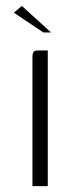

<svg xmlns="http://www.w3.org/2000/svg" viewBox="-20 -631 272 651"><path d="M90 0Q90 -108 90 -216.5Q90 -325 90 -434Q90 -443 91 -448.5Q92 -454 96 -457Q100 -460 110 -460H142V0ZM127 -521 27 -588 54 -611 153 -521Z"/></svg>

Font: Genos Thin Light
Style: Regular
Weight: 300
Version: Version 1.010